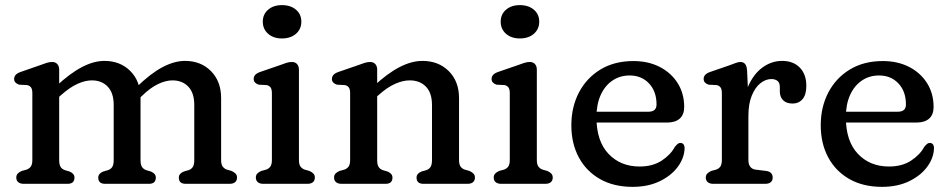

<svg xmlns="http://www.w3.org/2000/svg" viewBox="-20 -719 3712 751"><path d="M211.5 -446.6V-93.4Q211.5 -74.5 217.3 -65.8Q223 -57.1 234.1 -53.4L252.3 -48Q271.3 -40 271.3 -24.4Q271.3 0 244.3 0H72.7Q59.3 0 51.5 -6.4Q43.7 -12.8 43.7 -24.4Q43.7 -34 49.3 -40Q54.9 -46 65.1 -50.4L83.5 -55.4Q94.4 -59.1 100.4 -67.4Q106.5 -75.7 106.5 -93.4V-354.2Q106.5 -370.4 101.1 -377.3Q95.8 -384.2 85.9 -386.2L54.9 -387.8Q46 -390.6 40.6 -396.1Q35.3 -401.6 35.3 -410.2Q35.3 -419.6 41.6 -426.4Q48 -433.2 60.9 -437.6L135.5 -463.6Q150.2 -469.1 161.9 -472.9Q173.6 -476.6 183.7 -476.6Q196.7 -476.6 204.1 -468.5Q211.5 -460.4 211.5 -446.6ZM196.7 -327.4 171.3 -355.8 198.5 -380.8Q253.8 -432.2 300.3 -456.5Q346.7 -480.8 388.4 -480.8Q450.5 -480.8 490.1 -440.8Q529.7 -400.7 529.7 -335.2V-93.4Q529.7 -74.5 535.5 -65.9Q541.2 -57.3 552.3 -53.4L570.5 -48Q589.5 -40 589.5 -24.4Q589.5 0 562.5 0H391.3Q364.3 0 364.3 -24.4Q364.3 -40 383.3 -48L402.1 -53.4Q413.2 -57.1 418.9 -65.8Q424.7 -74.5 424.7 -93.4V-308.8Q424.7 -355.6 401.3 -380.1Q377.9 -404.6 339.2 -404.6Q313.2 -404.6 283.3 -391.1Q253.3 -377.6 219.7 -347.8ZM519.7 -329.2 494.3 -358.8 513.7 -377.8Q568.4 -431.3 615.2 -456.1Q661.9 -480.8 703.6 -480.8Q765.7 -480.8 805.3 -440.8Q844.9 -400.7 844.9 -335.2V-93.4Q844.9 -75.7 851.1 -67.4Q857.2 -59.1 867.9 -55.4L885.7 -50.4Q895.9 -45.6 901.5 -39.8Q907.1 -34 907.1 -24.4Q907.1 -12.8 899.6 -6.4Q892 0 878.1 0H706.5Q679.5 0 679.5 -24.4Q679.5 -40 698.5 -48L717.3 -53.4Q728.4 -57.1 734.1 -65.8Q739.9 -74.5 739.9 -93.4V-308.8Q739.9 -355.6 716.5 -380.1Q693.1 -404.6 654.4 -404.6Q628.4 -404.6 598.2 -390.2Q567.9 -375.8 534.9 -343.6Z M1149.3 -446.6V-93.4Q1149.3 -75.7 1155.5 -67.4Q1161.6 -59.1 1172.3 -55.4L1190.1 -50.4Q1200.3 -46 1205.9 -40Q1211.5 -34 1211.5 -24.4Q1211.5 -12.8 1204 -6.4Q1196.4 0 1182.5 0H1009.7Q996.3 0 988.5 -6.4Q980.7 -12.8 980.7 -24.4Q980.7 -34 986.3 -40Q991.9 -46 1002.1 -50.4L1020.5 -55.4Q1031.4 -59.1 1037.4 -67.4Q1043.5 -75.7 1043.5 -93.4V-354.2Q1043.5 -370.4 1038.1 -377.3Q1032.8 -384.2 1022.9 -386.2L991.9 -387.8Q983 -390.6 977.6 -396.1Q972.3 -401.6 972.3 -410.2Q972.3 -419.6 978.6 -426.4Q985 -433.2 997.9 -437.6L1073.3 -463.6Q1088 -469.1 1099.7 -472.9Q1111.4 -476.6 1121.5 -476.6Q1134.5 -476.6 1141.9 -468.5Q1149.3 -460.4 1149.3 -446.6ZM1082.7 -568.6Q1049.5 -568.6 1028.7 -586.9Q1007.9 -605.3 1007.9 -634.4Q1007.9 -663 1028.7 -681Q1049.5 -699 1082.7 -699Q1116.8 -699 1137.8 -681Q1158.7 -663 1158.7 -634.4Q1158.7 -605.3 1137.8 -586.9Q1116.8 -568.6 1082.7 -568.6Z M1455.3 -446.6V-93.4Q1455.3 -74.5 1461.1 -65.8Q1466.8 -57.1 1477.9 -53.4L1496.1 -48Q1515.1 -40 1515.1 -24.4Q1515.1 0 1488.1 0H1315.7Q1302.3 0 1294.5 -6.4Q1286.7 -12.8 1286.7 -24.4Q1286.7 -34 1292.3 -40Q1297.9 -46 1308.1 -50.4L1326.5 -55.4Q1337.4 -59.1 1343.4 -67.4Q1349.5 -75.7 1349.5 -93.4V-354.2Q1349.5 -370.4 1344.1 -377.3Q1338.8 -384.2 1328.9 -386.2L1297.9 -387.8Q1289 -390.6 1283.6 -396.1Q1278.3 -401.6 1278.3 -410.2Q1278.3 -419.6 1284.6 -426.4Q1291 -433.2 1303.9 -437.6L1379.3 -463.6Q1394 -469.1 1405.7 -472.9Q1417.4 -476.6 1427.5 -476.6Q1440.5 -476.6 1447.9 -468.5Q1455.3 -460.4 1455.3 -446.6ZM1438.5 -327.4 1413.1 -355.8 1440.3 -380.8Q1495.8 -432.4 1542.9 -456.6Q1589.9 -480.8 1632.2 -480.8Q1695.3 -480.8 1735.4 -440.8Q1775.5 -400.7 1775.5 -335.2V-93.4Q1775.5 -75.7 1781.6 -67.3Q1787.6 -58.9 1798.5 -55.4L1816.3 -50.4Q1826.5 -45.6 1832.1 -39.8Q1837.7 -34 1837.7 -24.4Q1837.7 -12.8 1830.2 -6.4Q1822.6 0 1808.7 0H1636.3Q1609.3 0 1609.3 -24.4Q1609.3 -40 1628.3 -48L1647.1 -53.4Q1658.2 -57.1 1663.9 -65.8Q1669.7 -74.5 1669.7 -93.4V-308.8Q1669.7 -355.4 1646 -380Q1622.3 -404.6 1582.6 -404.6Q1556.2 -404.6 1525.7 -391.2Q1495.1 -377.8 1461.5 -347.8Z M2079.8 -446.6V-93.4Q2079.8 -75.7 2086 -67.4Q2092.1 -59.1 2102.8 -55.4L2120.6 -50.4Q2130.8 -46 2136.4 -40Q2142 -34 2142 -24.4Q2142 -12.8 2134.5 -6.4Q2126.9 0 2113 0H1940.2Q1926.8 0 1919 -6.4Q1911.2 -12.8 1911.2 -24.4Q1911.2 -34 1916.8 -40Q1922.4 -46 1932.6 -50.4L1951 -55.4Q1961.9 -59.1 1967.9 -67.4Q1974 -75.7 1974 -93.4V-354.2Q1974 -370.4 1968.6 -377.3Q1963.3 -384.2 1953.4 -386.2L1922.4 -387.8Q1913.5 -390.6 1908.1 -396.1Q1902.8 -401.6 1902.8 -410.2Q1902.8 -419.6 1909.1 -426.4Q1915.5 -433.2 1928.4 -437.6L2003.8 -463.6Q2018.5 -469.1 2030.2 -472.9Q2041.9 -476.6 2052 -476.6Q2065 -476.6 2072.4 -468.5Q2079.8 -460.4 2079.8 -446.6ZM2013.2 -568.6Q1980 -568.6 1959.2 -586.9Q1938.4 -605.3 1938.4 -634.4Q1938.4 -663 1959.2 -681Q1980 -699 2013.2 -699Q2047.3 -699 2068.3 -681Q2089.2 -663 2089.2 -634.4Q2089.2 -605.3 2068.3 -586.9Q2047.3 -568.6 2013.2 -568.6Z M2656.2 -300.8Q2656.2 -270.6 2638.8 -255.1Q2621.4 -239.6 2588.6 -239.6H2276.2V-282H2516.4Q2548 -282 2548 -310.4Q2548 -361.4 2518.7 -392.6Q2489.4 -423.8 2442.8 -423.8Q2405 -423.8 2375.6 -403.9Q2346.2 -384 2329.6 -347.4Q2313 -310.8 2313 -260.4Q2313 -167 2360 -117.4Q2406.9 -67.7 2481.8 -67.7Q2533.3 -67.7 2568.4 -90.9Q2603.4 -114.1 2619.6 -144.5Q2626.3 -152.7 2631.2 -156.5Q2636 -160.3 2642 -159.9Q2649.2 -159.7 2653.5 -154.4Q2657.8 -149 2657.8 -138.7Q2656.3 -99.9 2630.5 -65.6Q2604.7 -31.2 2559.6 -9.7Q2514.4 11.9 2454.3 11.9Q2380.7 11.9 2326.9 -18.6Q2273.1 -49.2 2243.9 -103.6Q2214.8 -158 2214.8 -228.8Q2214.8 -300.5 2244.5 -357.3Q2274.3 -414.1 2328.7 -447.2Q2383.2 -480.2 2457.2 -480.2Q2516.2 -480.2 2561 -457Q2605.8 -433.7 2631 -393.3Q2656.2 -352.8 2656.2 -300.8Z M2885.2 -264Q2885.2 -333.3 2906.6 -381.8Q2928 -430.3 2963.2 -455.6Q2998.3 -480.8 3039.3 -480.8Q3082.9 -480.8 3108.4 -454.6Q3133.9 -428.4 3133.9 -383.2Q3133.9 -348.8 3119.3 -331.4Q3104.6 -314 3080.3 -314Q3056.3 -314 3043.3 -326.7Q3030.3 -339.5 3030.3 -361.6V-378Q3030.3 -395.3 3021.2 -402.5Q3012 -409.8 2997.2 -409.8Q2974.9 -409.8 2954.3 -393.5Q2933.7 -377.2 2920.5 -344.9Q2907.3 -312.7 2907.3 -265.2ZM2902.1 -444.2 2907.3 -332.4V-93.4Q2907.3 -76.5 2914.5 -66.9Q2921.6 -57.3 2935.9 -55.4L2976.9 -50.4Q2989.9 -48.8 2996.1 -41.9Q3002.3 -35 3002.3 -24.4Q3002.3 -12.8 2994.8 -6.4Q2987.2 0 2973.3 0H2769.7Q2756.3 0 2748.5 -6.4Q2740.7 -12.8 2740.7 -24.4Q2740.7 -34 2746.3 -39.9Q2751.9 -45.8 2762.1 -50.4L2780.5 -55.4Q2791.4 -58.9 2797.4 -67.3Q2803.5 -75.7 2803.5 -93.4V-354.2Q2803.5 -370.4 2798.1 -377.3Q2792.8 -384.2 2782.9 -386.2L2751.9 -387.8Q2743 -390.4 2737.6 -396Q2732.3 -401.6 2732.3 -410.2Q2732.3 -419.6 2738.6 -426.4Q2745 -433.2 2757.9 -437.6L2833.3 -463.6Q2846.6 -468.5 2857.6 -472.6Q2868.6 -476.6 2875.9 -476.6Q2887.3 -476.6 2894 -469.2Q2900.7 -461.8 2902.1 -444.2Z M3631.7 -300.8Q3631.7 -270.6 3614.3 -255.1Q3596.9 -239.6 3564.1 -239.6H3251.7V-282H3491.9Q3523.5 -282 3523.5 -310.4Q3523.5 -361.4 3494.2 -392.6Q3464.9 -423.8 3418.3 -423.8Q3380.5 -423.8 3351.1 -403.9Q3321.7 -384 3305.1 -347.4Q3288.5 -310.8 3288.5 -260.4Q3288.5 -167 3335.5 -117.4Q3382.4 -67.7 3457.3 -67.7Q3508.8 -67.7 3543.9 -90.9Q3578.9 -114.1 3595.1 -144.5Q3601.8 -152.7 3606.7 -156.5Q3611.5 -160.3 3617.5 -159.9Q3624.7 -159.7 3629 -154.4Q3633.3 -149 3633.3 -138.7Q3631.8 -99.9 3606 -65.6Q3580.2 -31.2 3535.1 -9.7Q3489.9 11.9 3429.8 11.9Q3356.2 11.9 3302.4 -18.6Q3248.6 -49.2 3219.4 -103.6Q3190.3 -158 3190.3 -228.8Q3190.3 -300.5 3220 -357.3Q3249.8 -414.1 3304.2 -447.2Q3358.7 -480.2 3432.7 -480.2Q3491.7 -480.2 3536.5 -457Q3581.3 -433.7 3606.5 -393.3Q3631.7 -352.8 3631.7 -300.8Z"/></svg>

Font: Fraunces SuperSoft Wonky
Style: Regular
Weight: 900
Version: Version 1.000;[b76b70a41]